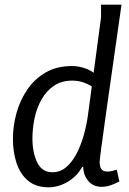

<svg xmlns="http://www.w3.org/2000/svg" viewBox="-20 -784 550 817"><path d="M410 -710V-764H497Q478 -629 461 -511.5Q444 -394 431.5 -304Q419 -214 411.5 -159Q404 -104 404 -94Q404 -76 411 -65Q418 -54 437 -54Q447 -54 457.5 -56.5Q468 -59 477 -62L488 -12Q472 -3 452 4Q432 11 413 11Q377 11 356 -13.5Q335 -38 334 -74H330Q307 -33 267.5 -10Q228 13 187 13Q133 13 99.5 -15Q66 -43 50.5 -90Q35 -137 35 -193Q35 -249 50.5 -304Q66 -359 97 -404Q128 -449 175 -476Q222 -503 286 -503Q317 -503 348.5 -491Q380 -479 407 -448V-389Q376 -416 347.5 -428.5Q319 -441 288 -441Q242 -441 209.5 -419Q177 -397 156.5 -360.5Q136 -324 127 -280.5Q118 -237 118 -194Q118 -136 138 -93.5Q158 -51 203 -51Q236 -51 261.5 -72.5Q287 -94 306 -130.5Q325 -167 337.5 -212.5Q350 -258 356 -307Z"/></svg>

Font: Rosario
Style: Italic
Weight: 400
Italic angle: -8.05°
Designer: Hector Gatti
Foundry: Omnibus Type
Version: Version 1.201